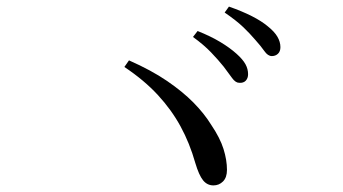

<svg xmlns="http://www.w3.org/2000/svg" viewBox="-20 -731 1040 582"><path d="M705 -480Q694 -480 683.5 -494.5Q673 -509 658 -529Q642 -549 620 -572Q598 -595 565 -619L579 -637Q619 -621 648 -603.5Q677 -586 697 -568Q716 -551 724 -536.5Q732 -522 732 -506Q732 -494 725 -486.5Q718 -479 705 -480ZM627 -169Q608 -169 595.5 -184.5Q583 -200 572 -237Q555 -297 527.5 -347.5Q500 -398 458.5 -443Q417 -488 357 -528L371 -548Q439 -518 486.5 -485.5Q534 -453 566.5 -420Q599 -387 620 -353Q647 -313 657.5 -279.5Q668 -246 668 -216Q668 -193 656 -181Q644 -169 627 -169ZM804 -561Q792 -561 781.5 -576Q771 -591 754 -610Q737 -630 716.5 -649.5Q696 -669 661 -693L674 -711Q714 -697 743.5 -682Q773 -667 792 -651Q812 -635 821 -619.5Q830 -604 830 -588Q830 -575 822.5 -568Q815 -561 804 -561Z"/></svg>

Font: Noto Serif TC
Style: Regular
Weight: 400
Designer: Ryoko NISHIZUKA  (kana & ideographs); Frank Grießhammer (Latin, Greek & Cyrillic); Wenlong ZHANG  (bopomofo); Sandoll Co
Foundry: Adobe
Version: Version 2.003-H1;hotconv 1.1.1;makeotfexe 2.6.0